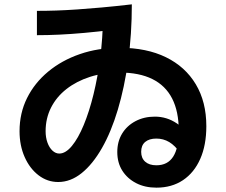

<svg xmlns="http://www.w3.org/2000/svg" viewBox="-20 -804 1040 884"><path d="M700 60Q647 60 606.5 39Q566 18 543 -18.5Q520 -55 520 -104Q520 -152 542 -188.5Q564 -225 603.5 -246Q643 -267 693 -267Q748 -267 794 -236Q840 -205 883 -139L811 -98Q786 -134 759 -150Q732 -166 700 -166Q667 -166 648.5 -150.5Q630 -135 630 -105Q630 -76 648.5 -59.5Q667 -43 700 -43Q752 -43 777.5 -83Q803 -123 803 -203Q803 -291 772.5 -350.5Q742 -410 681.5 -440Q621 -470 531 -470Q456 -470 394 -450Q332 -430 286 -394Q240 -358 215 -308.5Q190 -259 190 -200Q190 -171 198.5 -147.5Q207 -124 221.5 -110.5Q236 -97 253 -97Q282 -97 311 -132Q340 -167 365.5 -228.5Q391 -290 410.5 -369.5Q430 -449 441.5 -539Q453 -629 454 -720L502 -667Q429 -658 367.5 -652.5Q306 -647 253 -644.5Q200 -642 150 -642V-754Q194 -754 239 -755.5Q284 -757 335 -760.5Q386 -764 447.5 -769.5Q509 -775 587 -784Q587 -647 570 -524Q553 -401 522.5 -299Q492 -197 449.5 -122.5Q407 -48 356 -7Q305 34 248 34Q198 34 157.5 3Q117 -28 93.5 -81Q70 -134 70 -200Q70 -283 104.5 -352.5Q139 -422 201.5 -474Q264 -526 348 -555Q432 -584 531 -584Q655 -584 744 -540.5Q833 -497 881.5 -416Q930 -335 930 -223Q930 -136 902 -72.5Q874 -9 822.5 25.5Q771 60 700 60Z"/></svg>

Font: M PLUS 2 Thin
Style: Bold
Weight: 700
Version: Version 1.001